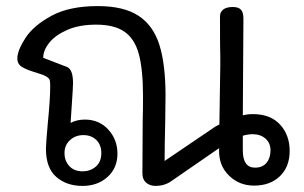

<svg xmlns="http://www.w3.org/2000/svg" viewBox="-20 -608 1000 631"><path d="M932 -112Q932 -60 900 -29Q868 2 815 2Q766 2 732.5 -31Q699 -64 700 -114V-121Q694 -117 689 -113.5Q684 -110 681 -108L542 -12Q520 3 491 3Q473 3 460.5 -7.5Q448 -18 448 -38L449 -213Q450 -244 450 -291Q450 -379 436.5 -429.5Q423 -480 389.5 -503.5Q356 -527 296 -527Q240 -527 200.5 -509.5Q161 -492 141.5 -467Q122 -442 122 -418L200 -388Q220 -380 220 -335Q220 -322 216 -264L212 -204Q232 -215 259 -215Q306 -215 336 -182Q366 -149 366 -103Q366 -56 333.5 -26.5Q301 3 251 3Q199 3 165 -26.5Q131 -56 131 -119Q131 -136 137 -202Q145 -282 145 -324Q145 -341 143 -346Q141 -351 133 -356Q124 -362 100 -369Q69 -378 53 -387.5Q37 -397 37 -416Q37 -442 63.5 -483Q90 -524 149 -556Q208 -588 301 -588Q387 -588 435.5 -556Q484 -524 504 -460Q524 -396 524 -294L523 -209Q521 -127 521 -79L676 -184Q686 -192 701 -199L704 -394V-420Q703 -440 703 -555Q703 -568 713.5 -576.5Q724 -585 745 -585Q764 -585 772 -576Q780 -567 780 -547L778 -229Q794 -233 811 -233Q869 -233 900.5 -198.5Q932 -164 932 -112ZM810 -167Q796 -167 778 -162V-114Q778 -57 818 -57Q843 -57 856 -73Q869 -89 869 -114Q869 -138 852.5 -152.5Q836 -167 810 -167ZM254 -164Q228 -164 210 -147.5Q192 -131 192 -105Q192 -79 208 -62Q224 -45 251 -45Q277 -45 295 -60.5Q313 -76 313 -105Q313 -132 296.5 -148Q280 -164 254 -164Z"/></svg>

Font: Mali
Style: Regular
Weight: 400
Version: Version 1.000; ttfautohint (v1.6)